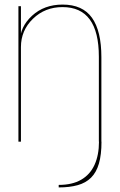

<svg xmlns="http://www.w3.org/2000/svg" viewBox="-20 -619 526 839"><path d="M236.5 200Q284 200 319.2 190.2Q354.5 180.5 377.8 157.5Q401 134.5 412.2 96Q423.5 57.5 423.5 0H412.5Q412.5 58.5 393.2 101Q374 143.5 335 166.2Q296 189 236.5 189ZM60.5 0H71.5V-458V-592H60.5ZM412 0H423V-369Q423 -483.5 382 -541.2Q341 -599 253.5 -599Q173 -599 120 -550.2Q67 -501.5 67 -436.5L71.5 -413.5Q71.5 -486 124 -537Q176.5 -588 253 -588Q332.5 -588 372.2 -534Q412 -480 412 -371Z"/></svg>

Font: Anybody Thin Thin
Style: Regular
Weight: 250
Version: Version 1.113;gftools[0.9.25]